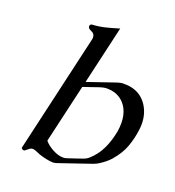

<svg xmlns="http://www.w3.org/2000/svg" viewBox="-132 -819 855 937"><g transform="rotate(20 295.5 -350.5)"><path d="M185.5 -78.6Q200.7 -59.6 229.5 -43.7Q258.3 -27.8 284.7 -27.3H287.6Q295.4 -27.3 306.6 -31.2Q325.7 -37.6 344.7 -43.9Q363.8 -50.3 382.8 -57.1Q394.5 -61 405.3 -69.8Q442.4 -101.6 463.9 -147.5Q480 -183.1 487.8 -218.8Q490.2 -229 492.2 -238.8Q495.6 -261.2 495.6 -281.2Q495.6 -322.8 480.5 -353Q458 -397.5 412.1 -412.1Q393.6 -417.5 373.5 -417.5Q368.2 -417.5 362.8 -417Q351.1 -415.5 335.9 -410.6Q323.7 -406.2 297.9 -397.5Q272 -388.7 255.9 -383.3ZM168.5 -4.9Q158.2 -9.3 144 -14.6Q137.7 -16.6 132.3 -16.6Q125 -16.6 118.7 -12.2Q106 -2.9 100.6 2Q97.2 5.4 93.3 5.4Q90.8 5.4 88.9 4.4Q79.1 0.5 80.6 -5.4L220.7 -613.8Q222.7 -621.6 222.7 -627.4Q222.7 -647 204.3 -654.3Q186 -661.6 186 -672.4Q186 -673.8 186 -675.3Q188.5 -685.5 198.7 -685.5Q231.4 -687 264.9 -695.3Q298.3 -703.6 332.5 -714.4L262.7 -411.6L408.2 -461.4Q423.3 -466.3 435.1 -467.3Q439.5 -467.3 444.6 -467Q449.7 -466.8 455.6 -466.8Q523.9 -463.4 561.5 -410.2Q590.8 -367.7 590.8 -311.5Q590.8 -295.9 588.4 -278.8Q585.4 -258.3 581.1 -238.8Q575.2 -213.4 566.4 -189.5Q550.8 -147.9 515.6 -106.9Q496.1 -84 461.4 -62Q448.2 -53.7 434.1 -48.8Q391.1 -34.2 348.6 -19.5Q306.2 -4.9 264.2 9.3Q254.4 12.2 246.6 12.2H244.6Q214.4 10.7 172.4 -2.9Q169.9 -3.9 168.5 -4.9Z"/></g></svg>

Font: Caudex
Style: Italic
Weight: 400
Italic angle: -13°
Version: Version 1.04